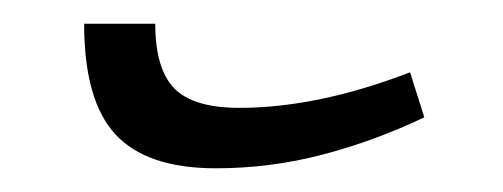

<svg xmlns="http://www.w3.org/2000/svg" viewBox="-20 -353 424 162"><path d="M162 -211Q104 -211 77.5 -239.5Q51 -268 51 -333H111Q111 -295 127 -278.5Q143 -262 182 -262Q248 -262 326 -292L338 -254Q296 -234 252 -222.5Q208 -211 162 -211Z"/></svg>

Font: Noto Serif Armenian Condensed
Style: Regular
Weight: 400
Width: 3
Designer: Monotype Design Team
Foundry: Monotype Imaging Inc.
Version: Version 2.008; ttfautohint (v1.8.4.7-5d5b)